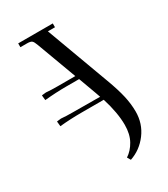

<svg xmlns="http://www.w3.org/2000/svg" viewBox="-217 -802 966 1101"><g transform="rotate(-30 266.0 -251.5)"><path d="M58.1 -198.2V-203.1L85.9 -206.1Q115.7 -203.1 163.1 -203.1L342.8 -202.1Q340.8 -207.5 336.9 -218.8Q333 -230 332 -232.9L289.1 -350.1H204.1Q136.2 -350.1 61 -342.8L58.1 -371.1V-376L85.9 -378.9Q115.7 -376 163.1 -376H278.8L182.1 -637.2Q173.3 -662.1 164.8 -669.4Q156.2 -676.8 132.8 -676.8H88.9V-702.1H317.9V-676.8H271L424.8 -259.8Q452.6 -185.1 464.8 -131.3Q477.1 -77.6 477.1 -26.9Q477.1 52.7 431.2 114Q385.3 175.3 314.9 199.2L301.8 176.8Q337.4 153.8 361.1 111.3Q384.8 68.8 384.8 7.8Q384.8 -72.3 352.1 -176.8H204.1Q130.9 -176.8 61 -169.9Z"/></g></svg>

Font: Dihjauti S
Style: Bold
Weight: 700
Designer: T. Christopher White
Version: Version 3.0.0